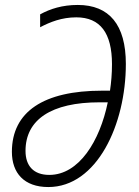

<svg xmlns="http://www.w3.org/2000/svg" viewBox="-20 -745 561 775"><path d="M175 10C371 10 488 -242 488 -487C488 -645 421 -725 294 -725C231 -725 182 -709 142 -687V-635C182 -656 229 -675 288 -675C385 -675 432 -611 432 -486C432 -447 429 -413 424 -379H392C156 -379 28 -294 28 -132C28 -47 77 10 175 10ZM179 -39C115 -39 83 -76 83 -136C83 -262 187 -332 382 -332H415C383 -176 299 -39 179 -39Z"/></svg>

Font: Noto Sans Condensed Light
Style: Italic
Weight: 300
Width: 3
Italic angle: -12°
Designer: Monotype Design Team
Foundry: Monotype Imaging Inc.
Version: Version 2.013